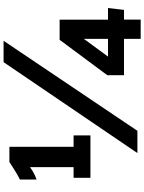

<svg xmlns="http://www.w3.org/2000/svg" viewBox="112 -892 798 1062"><g transform="rotate(-90 511.0 -361.0)"><path d="M58.6 -259.8V-353H117.7V-594.2Q106.4 -585.9 95.7 -579.3Q85 -572.8 73.5 -567.6Q62 -562.5 48.8 -557.6V-649.9Q64 -657.2 84.7 -669.4Q105.5 -681.6 122.8 -692.9Q140.1 -704.1 145.5 -708H230V-353H293V-259.8ZM195.3 0 698.2 -740.2H816.4L318.4 0ZM827.1 18.1V-74.2H626V-166.5L821.8 -430.2H933.1V-162.6H997.6L987.3 -74.2H933.6V18.1ZM729 -162.6H827.1V-296.4Z"/></g></svg>

Font: Comme Black
Style: Regular
Weight: 900
Version: Version 1.000;gftools[0.9.27]